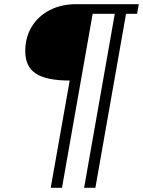

<svg xmlns="http://www.w3.org/2000/svg" viewBox="-20 -720 685 920"><path d="M314 -334Q204 -334 152.5 -367Q101 -400 101 -475Q101 -541 132 -592Q163 -643 218.5 -671.5Q274 -700 345 -700H645L637 -654H584L437 180H383L530 -654H424L277 180H223Z"/></svg>

Font: Niramit ExtraLight
Style: Italic
Weight: 200
Italic angle: -10°
Designer: Katatrad Aksorn Co.,Ltd.
Foundry: Cadson Demak Co.,Ltd.
Version: Version 1.000; ttfautohint (v1.6)